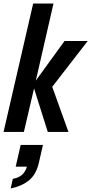

<svg xmlns="http://www.w3.org/2000/svg" viewBox="-28 -740 512 1077"><path d="M-8 0 158 -720H272L173 -288L334 -510H464L265 -253L356 0H240L163 -244L106 0ZM32 317 44 263Q75 258 94.5 241.5Q114 225 123 195H60L88 73H213L190 173Q175 239 134 272Q93 305 32 317Z"/></svg>

Font: Instrument Sans Condensed SemiBold Italic
Style: Regular
Weight: 600
Width: 3
Italic angle: -13°
Designer: Rodrigo Fuenzalida
Foundry: fragTYPE
Version: Version 1.000; ttfautohint (v1.8.4.7-5d5b);gftools[0.9.28]